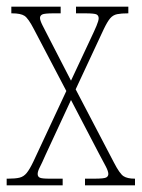

<svg xmlns="http://www.w3.org/2000/svg" viewBox="-21 -556 427 576"><path d="M-1 0V-20H4Q25 -20 37.5 -23Q50 -26 59 -37Q68 -48 79 -71L178 -283L81 -468Q64 -501 52.5 -508.5Q41 -516 15 -516H13V-536H161V-516H140Q112 -516 105.5 -512.5Q99 -509 99 -502Q99 -495 106.5 -480Q114 -465 126 -442L192 -314L251 -440Q262 -463 268.5 -478.5Q275 -494 275 -501Q275 -509 269 -512.5Q263 -516 234 -516H207V-536H364V-516H363Q343 -516 330.5 -513.5Q318 -511 309.5 -501Q301 -491 290 -468L206 -288L321 -68Q338 -35 349.5 -27.5Q361 -20 383 -20H384V0H234V-20H262Q291 -20 297.5 -23.5Q304 -27 304 -34Q304 -42 296.5 -56.5Q289 -71 276 -95L192 -256L115 -90Q105 -67 98.5 -54.5Q92 -42 92 -34Q92 -26 98.5 -23Q105 -20 127 -20H167V0Z"/></svg>

Font: Noto Serif Myanmar ExtraCondensed Thin
Style: Regular
Weight: 100
Width: 2
Designer: Ben Mitchell and the Monotype Design Team
Foundry: Monotype Imaging Inc.
Version: Version 2.106; ttfautohint (v1.8.4.7-5d5b)